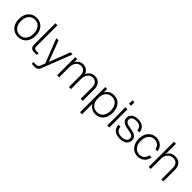

<svg xmlns="http://www.w3.org/2000/svg" viewBox="304 -2202 3883 3883"><g transform="rotate(45 2246.0 -260.0)"><path d="M282 12C436 12 523 -107 523 -260C523 -413 436 -532 282 -532C128 -532 40 -413 40 -260C40 -107 128 12 282 12ZM100 -260C100 -383 161 -479 282 -479C403 -479 463 -383 463 -260C463 -137 403 -41 282 -41C161 -41 100 -137 100 -260Z M625 -720V-120C625 -48 646 0 738 0H811V-51H746C695 -51 683 -79 683 -125V-720Z M866 200H959C1034 200 1054 154 1078 93L1317 -520H1255L1084 -70L914 -520H851L1054 -1L1024 78C1006 125 993 149 940 149H866Z M2067 -332V0H2125V-338C2125 -448 2059 -532 1950 -532C1859 -532 1804 -482 1775 -416C1751 -485 1694 -532 1613 -532C1529 -532 1477 -489 1449 -431V-520H1393V0H1451V-291C1451 -423 1529 -479 1603 -479C1677 -479 1730 -426 1730 -332V0H1788V-291C1788 -423 1866 -479 1940 -479C2014 -479 2067 -426 2067 -332Z M2249 -520V200H2307V-96C2343 -30 2406 12 2491 12C2645 12 2727 -107 2727 -260C2727 -413 2645 -532 2491 -532C2404 -532 2341 -489 2305 -421V-520ZM2305 -260C2305 -383 2366 -479 2486 -479C2607 -479 2667 -383 2667 -260C2667 -137 2607 -41 2486 -41C2366 -41 2305 -137 2305 -260Z M2828 0H2886V-520H2828ZM2828 -622H2886V-720H2828Z M3193 12C3303 12 3396 -37 3396 -140C3396 -221 3356 -265 3205 -290C3082 -310 3050 -332 3050 -391C3050 -450 3107 -482 3180 -482C3271 -482 3323 -445 3327 -360H3385C3382 -468 3311 -532 3180 -532C3071 -532 2992 -478 2992 -390C2992 -307 3035 -262 3189 -237C3316 -217 3338 -191 3338 -137C3338 -70 3277 -39 3193 -39C3096 -39 3041 -82 3035 -170H2976C2982 -53 3064 12 3193 12Z M3704 12C3820 12 3903 -67 3920 -178H3860C3845 -97 3788 -41 3704 -41C3588 -41 3527 -137 3527 -260C3527 -383 3588 -479 3704 -479C3786 -479 3842 -426 3859 -349H3918C3900 -457 3823 -532 3704 -532C3555 -532 3467 -413 3467 -260C3467 -107 3555 12 3704 12Z M4014 0H4072V-291C4072 -423 4161 -479 4235 -479C4325 -479 4373 -426 4373 -332V0H4430V-338C4430 -448 4370 -532 4245 -532C4162 -532 4105 -490 4072 -432V-720H4014Z"/></g></svg>

Font: Aspekta 250
Style: Regular
Weight: 250
Designer: Ivo Dolenc
Version: Version 2.000